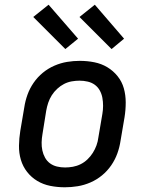

<svg xmlns="http://www.w3.org/2000/svg" viewBox="-20 -786 640 814"><path d="M255 8Q223 8 193 2Q163 -4 138 -19Q113 -34 95 -57Q77 -80 68.5 -108.5Q60 -137 60.5 -168.5Q61 -200 66 -231L83 -331Q87 -358 96.5 -384.5Q106 -411 122.5 -435Q139 -459 161.5 -477.5Q184 -496 210.5 -507.5Q237 -519 264 -523.5Q291 -528 318 -528Q350 -528 380 -522Q410 -516 435 -501Q460 -486 478.5 -463Q497 -440 505 -411.5Q513 -383 513 -351.5Q513 -320 508 -289L491 -189Q487 -162 477.5 -135.5Q468 -109 451.5 -85Q435 -61 412.5 -42.5Q390 -24 363.5 -12.5Q337 -1 309.5 3.5Q282 8 255 8ZM256 -76Q272 -76 289 -79Q306 -82 322 -90Q338 -98 351 -110.5Q364 -123 373.5 -138Q383 -153 389 -169.5Q395 -186 397 -203L414 -303Q417 -320 417 -337.5Q417 -355 414 -371.5Q411 -388 403 -402.5Q395 -417 382 -426.5Q369 -436 352 -440Q335 -444 317 -444Q301 -444 284 -441Q267 -438 251.5 -430Q236 -422 222.5 -409.5Q209 -397 199.5 -382Q190 -367 184.5 -350.5Q179 -334 176 -317L160 -217Q157 -200 156.5 -182.5Q156 -165 159.5 -148.5Q163 -132 171 -117.5Q179 -103 192 -93.5Q205 -84 221.5 -80Q238 -76 256 -76ZM453 -578 317 -714 382 -766 506 -622ZM257 -578 121 -714 186 -766 311 -622Z"/></svg>

Font: Iosevka Etoile Medium
Style: Italic
Weight: 500
Italic angle: -9°
Designer: Belleve Invis
Foundry: Belleve Invis
Version: Version 22.1.2; ttfautohint (v1.8.4)